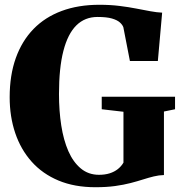

<svg xmlns="http://www.w3.org/2000/svg" viewBox="-20 -773 762 804"><path d="M379.5 11Q292 11 225 -17Q158 -45 112.5 -96Q67 -147 43.8 -215.8Q20.5 -284.5 20.5 -366Q20.5 -458 46.2 -530Q72 -602 120.5 -651.8Q169 -701.5 238.5 -727.2Q308 -753 396 -753Q442 -753 480.2 -748.2Q518.5 -743.5 550.5 -737.2Q582.5 -731 609.5 -726Q636.5 -721 659 -720L641 -517.5H524L496.5 -659Q493 -669 482 -679Q471 -689 448.8 -695.5Q426.5 -702 388.5 -702Q335.5 -702 299.8 -666.8Q264 -631.5 245.5 -560Q227 -488.5 227 -379Q227 -309 236.5 -247.8Q246 -186.5 266.2 -140.2Q286.5 -94 318.5 -67.5Q350.5 -41 394.5 -41Q419.5 -41 439.2 -47.2Q459 -53.5 473.5 -65Q488 -76.5 497 -92V-305L406 -315.5V-368H713V-315.5L666.5 -306V-40Q645 -39.5 623.8 -34.2Q602.5 -29 579 -21.5Q555.5 -14 526.8 -6.5Q498 1 462 6Q426 11 379.5 11Z"/></svg>

Font: Merriweather 72pt Black
Style: Regular
Weight: 900
Version: Version 2.100